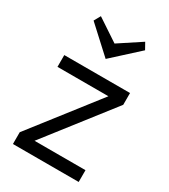

<svg xmlns="http://www.w3.org/2000/svg" viewBox="-175 -790 771 875"><g transform="rotate(30 210.0 -352.5)"><path d="M345 -671 209 -547 74 -671 93 -705 209 -628 326 -705ZM383 -468V-406L115 -62H383V0H37V-62L305 -406H37V-468Z"/></g></svg>

Font: Didact Gothic
Style: Regular
Weight: 400
Designer: Daniel Johnson
Foundry: Daniel Johnson
Version: Version 2.101;PS 002.101;hotconv 1.0.88;makeotf.lib2.5.64775